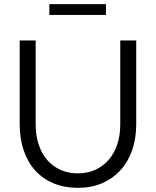

<svg xmlns="http://www.w3.org/2000/svg" viewBox="-20 -895 752 926"><path d="M75 0ZM637 -296Q637 -226 617 -169.5Q597 -113 560 -73Q523 -33 471.5 -11Q420 11 356 11Q291 11 239 -10.5Q187 -32 150.5 -72Q114 -112 94.5 -169Q75 -226 75 -296V-700H152V-296Q152 -242 166.5 -198Q181 -154 207.5 -123.5Q234 -93 271.5 -76Q309 -59 356 -59Q402 -59 439.5 -76Q477 -93 504 -124Q531 -155 545.5 -198.5Q560 -242 560 -296V-700H637ZM491 -875V-823H218V-875Z"/></svg>

Font: Rosa Sans Light
Style: Regular
Weight: 300
Designer: Pentagram / MCKL
Foundry: Pentagram / MCKL
Version: Version 1.005;September 16, 2019;FontCreator 11.5.0.2425 64-